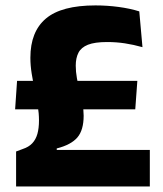

<svg xmlns="http://www.w3.org/2000/svg" viewBox="-20 -672 587 692"><path d="M34.5 -278 41.5 -380.5H475L467.5 -278ZM184.5 -131.5H520V0H38V-126L62 -135Q83.5 -142 96.2 -155.5Q109 -169 114.8 -189.5Q120.5 -210 120.5 -238Q120.5 -263.5 116 -291.2Q111.5 -319 105.2 -348.2Q99 -377.5 94.2 -406.8Q89.5 -436 89.5 -464Q89.5 -558 145.5 -605.2Q201.5 -652.5 324 -652.5Q366 -652.5 407.2 -647Q448.5 -641.5 482 -631L493.5 -502Q461.5 -511 430.2 -515.8Q399 -520.5 366 -520.5Q321.5 -520.5 297 -510.8Q272.5 -501 262.8 -482Q253 -463 253 -435.5Q253 -413.5 257.2 -390.2Q261.5 -367 267.2 -343.8Q273 -320.5 277.2 -298.2Q281.5 -276 281.5 -255Q281.5 -203 258.8 -176.5Q236 -150 184.5 -137Z"/></svg>

Font: Anek Odia
Style: Bold
Weight: 700
Designer: Yesha Goshar & Mahesh Sahu (Odia), Yesha Goshar (Latin)
Foundry: Ek Type
Version: Version 1.003